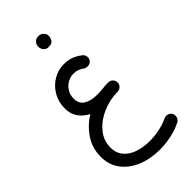

<svg xmlns="http://www.w3.org/2000/svg" viewBox="-341 -925 1330 1330"><g transform="rotate(-45 324.5 -260.0)"><path d="M49.3 60.5Q49.3 -22.9 93.5 -89.6Q137.7 -156.2 208 -199.7Q163.1 -222.2 136.5 -260.7Q109.9 -299.3 109.9 -352.5Q109.9 -415.5 139.4 -465.8Q168.9 -516.1 217.5 -545.2Q266.1 -574.2 323.2 -574.2Q396 -574.2 453.6 -528.8Q469.2 -519 473.4 -500Q477.5 -481 466.8 -465.3Q457 -450.7 439.2 -447Q421.4 -443.4 402.8 -452.1Q368.2 -480.5 324.2 -480.5Q291.5 -480.5 263.7 -464.4Q235.8 -448.2 218.8 -420.7Q201.7 -393.1 201.7 -357.4Q201.7 -306.2 239 -283.2Q276.4 -260.3 340.8 -260.3Q358.4 -260.3 382.8 -262.2Q415 -267.1 447.3 -267.1H447.8Q450.2 -267.1 452.1 -267.1Q470.7 -266.1 483.6 -252.9Q496.6 -239.7 496.6 -221.2Q496.6 -203.1 484.4 -190.2Q472.2 -177.2 455.1 -175.8Q453.6 -175.3 452.1 -175.3Q444.3 -174.8 435.5 -174.8Q426.8 -174.8 412.6 -172.9Q406.7 -172.4 401.4 -171.9Q335 -162.6 275.6 -131.1Q216.3 -99.6 179.2 -49.8Q142.1 0 142.1 63Q142.1 116.7 172.1 152.6Q202.1 188.5 253.4 206.3Q304.7 224.1 368.7 224.1Q416.5 224.1 465.3 213.6Q514.2 203.1 550.3 185.1Q567.4 176.8 585.9 182.6Q604.5 188.5 612.8 205.1Q621.1 221.7 615.2 240.2Q609.4 258.8 592.8 267.1Q546.9 291 489 303.5Q431.2 315.9 373 315.9Q284.2 315.9 210.7 285.9Q137.2 255.9 93.3 198.7Q49.3 141.6 49.3 60.5ZM282.7 -786.1Q282.7 -805.7 297.1 -821Q311.5 -836.4 334.5 -836.4Q350.6 -836.4 361.8 -829.8Q373 -823.2 379.4 -813Q387.7 -800.8 387.7 -785.6Q387.7 -769.5 377 -750.7Q366.2 -731.9 334.5 -731.9Q313.5 -731.9 302.2 -741.2Q291 -750.5 286.6 -762.7Q282.7 -772.9 282.7 -786.1Z"/></g></svg>

Font: Mikhak Medium
Style: Regular
Weight: 500
Designer: Amin Abedi
Version: Version 3.3